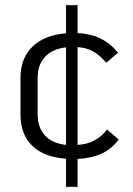

<svg xmlns="http://www.w3.org/2000/svg" viewBox="-20 -610 519 750"><path d="M283 11V120H238V10Q152 4 106 -40.5Q60 -85 60 -164V-306Q60 -382 106.5 -427.5Q153 -473 238 -480V-590H283V-481Q335 -478 373.5 -459Q412 -440 441 -404L395 -365Q369 -395 343 -409.5Q317 -424 283 -426V-44Q356 -48 398 -104L444 -65Q417 -29 378 -10.5Q339 8 283 11ZM238 -44V-425Q185 -419 156 -388Q127 -357 127 -306V-164Q127 -112 155.5 -81Q184 -50 238 -44Z"/></svg>

Font: KoHo
Style: Regular
Weight: 400
Version: Version 1.000; ttfautohint (v1.6)